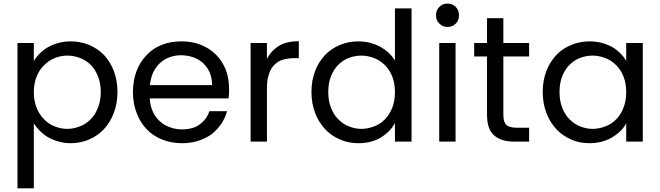

<svg xmlns="http://www.w3.org/2000/svg" viewBox="-20 -787 3669 1067"><path d="M168 -446.8Q178.2 -466.8 200.2 -488.8Q222.2 -510.7 245.1 -523.9Q271.5 -539.1 303.2 -547.9Q336.4 -557.1 373 -557.1Q427.2 -557.1 476.1 -537.1Q523.9 -516.6 558.1 -481Q594.2 -441.9 612.8 -392.1Q632.8 -338.9 632.8 -275.9Q632.8 -213.4 612.8 -160.2Q593.3 -107.9 558.1 -69.8Q523.9 -32.7 476.1 -12.2Q428.2 8.8 373 8.8Q334 8.8 304.2 -1Q272.5 -9.8 246.1 -24.9Q223.1 -38.1 201.2 -60.1Q180.7 -80.6 168 -101.1V259.8H77.1V-547.9H168ZM183.1 -189Q197.8 -151.4 224.1 -125Q250 -97.7 283.2 -85Q318.4 -70.8 354 -70.8Q387.7 -70.8 424.8 -85Q457 -97.2 484.9 -125Q509.8 -149.9 524.9 -189.9Q540 -228.5 540 -275.9Q540 -323.2 524.9 -361.8Q509.3 -401.4 484.9 -425.8Q459 -451.7 424.8 -464.8Q390.6 -478 354 -478Q318.4 -478 283.2 -463.9Q252.4 -452.1 224.1 -423.8Q197.3 -397 183.1 -360.8Q168 -322.3 168 -274.9Q168 -227.5 183.1 -189Z M985.8 -480Q954.1 -480 922.9 -469.2Q893.1 -459 869.6 -437Q845.2 -414.1 831.5 -384.8Q817.4 -354.5 813 -314H1158.7Q1158.7 -352.1 1145 -384.8Q1132.8 -413.6 1107.9 -437Q1082 -459.5 1052.7 -469.2Q1019.5 -480 985.8 -480ZM718.8 -274.9Q718.8 -338.9 738.8 -392.1Q757.3 -441.9 794.9 -481Q829.1 -518.1 879.9 -538.1Q927.7 -557.1 989.7 -557.1Q1048.3 -557.1 1098.6 -537.1Q1145.5 -518.1 1181.6 -481.9Q1214.4 -449.2 1234.9 -398.9Q1252.9 -351.1 1252.9 -294.9V-267.1L1250 -240.2H812Q814.9 -197.3 829.6 -166Q844.2 -134.3 868.7 -112.8Q892.6 -90.3 923.8 -80.1Q956.5 -67.9 989.7 -67.9Q1053.7 -67.9 1090.8 -96.2Q1129.4 -125.5 1143.6 -168.9H1241.7Q1231 -130.4 1210 -99.1Q1186 -64.5 1156.7 -42Q1126 -18.6 1083 -4.9Q1043.9 8.8 989.7 8.8Q932.1 8.8 881.8 -11.2Q831.1 -31.2 795.9 -67.9Q759.3 -106 739.7 -158.2Q718.8 -210.4 718.8 -274.9Z M1372.6 -547.9H1463.4V-459Q1485.8 -504.4 1530.3 -532.2Q1573.7 -558.1 1640.6 -558.1V-463.9H1616.2Q1585.4 -463.9 1555.2 -456.1Q1526.9 -448.7 1507.3 -429.2Q1485.8 -409.2 1475.6 -377.9Q1463.4 -345.2 1463.4 -297.9V0H1372.6Z M1710.9 -275.9Q1710.9 -338.9 1731 -392.1Q1749.5 -440.9 1786.1 -481Q1821.3 -517.6 1869.1 -537.1Q1916 -557.1 1972.2 -557.1Q2034.7 -557.1 2091.8 -527.8Q2147 -497.1 2174.8 -450.2V-740.2H2267.1V0H2174.8V-103Q2148.4 -55.2 2098.1 -23.9Q2045.9 8.8 1971.2 8.8Q1914.6 8.8 1869.1 -12.2Q1821.3 -31.7 1786.1 -69.8Q1750 -108.9 1731 -160.2Q1710.9 -213.4 1710.9 -275.9ZM1804.2 -275.9Q1804.2 -227.1 1818.8 -189.9Q1834 -149.9 1858.9 -125Q1887.2 -96.7 1918 -85Q1953.1 -70.8 1988.8 -70.8Q2022.9 -70.8 2060.1 -85Q2094.7 -98.1 2120.1 -125Q2144.5 -149.4 2160.2 -189Q2174.8 -226.6 2174.8 -274.9Q2174.8 -323.2 2160.2 -360.8Q2145.5 -398.4 2120.1 -423.8Q2092.3 -451.7 2060.1 -463.9Q2022.9 -478 1988.8 -478Q1951.2 -478 1918 -464.8Q1885.7 -452.6 1858.9 -425.8Q1834.5 -401.4 1818.8 -361.8Q1804.2 -324.2 1804.2 -275.9Z M2511.7 0H2420.9V-547.9H2511.7ZM2402.8 -702.1Q2402.8 -730 2421.9 -749Q2439.9 -767.1 2467.8 -767.1Q2493.2 -767.1 2512.7 -749Q2530.8 -729.5 2530.8 -702.1Q2530.8 -673.8 2512.7 -655.8Q2494.1 -637.2 2467.8 -637.2Q2439 -637.2 2421.9 -655.8Q2402.8 -673.3 2402.8 -702.1Z M2615.2 -547.9H2686.5V-686H2777.3V-547.9H2920.4V-473.1H2777.3V-149.9Q2777.3 -107.4 2794.4 -92.8Q2810.1 -77.1 2853.5 -77.1H2920.4V0H2838.4Q2765.1 0 2726.6 -34.2Q2686.5 -66.9 2686.5 -149.9V-473.1H2615.2Z M2996.1 -275.9Q2996.1 -338.9 3016.1 -392.1Q3034.7 -440.9 3071.3 -481Q3106.4 -517.6 3154.3 -537.1Q3201.2 -557.1 3256.3 -557.1Q3293.9 -557.1 3327.1 -547.9Q3358.9 -539.1 3385.3 -523.9Q3405.8 -512.2 3429.2 -488.8Q3447.8 -470.2 3460 -448.2V-547.9H3552.2V0H3460V-102.1Q3447.8 -78.6 3429.2 -60.1Q3408.2 -39.1 3383.3 -24.9Q3360.4 -9.8 3325.2 0Q3292 8.8 3254.9 8.8Q3198.7 8.8 3153.3 -12.2Q3105.5 -32.7 3071.3 -69.8Q3035.2 -108.9 3016.1 -160.2Q2996.1 -213.4 2996.1 -275.9ZM3089.4 -275.9Q3089.4 -227.1 3104 -189.9Q3119.1 -149.9 3144 -125Q3172.4 -96.7 3203.1 -85Q3238.3 -70.8 3273.9 -70.8Q3308.1 -70.8 3345.2 -85Q3379.9 -98.1 3405.3 -125Q3429.7 -149.4 3445.3 -189Q3460 -226.6 3460 -274.9Q3460 -323.2 3445.3 -360.8Q3430.7 -398.4 3405.3 -423.8Q3377.4 -451.7 3345.2 -463.9Q3308.1 -478 3273.9 -478Q3236.3 -478 3203.1 -464.8Q3170.9 -452.6 3144 -425.8Q3119.6 -401.4 3104 -361.8Q3089.4 -324.2 3089.4 -275.9Z"/></svg>

Font: PoppinsZ
Style: Regular
Weight: 400
Designer: Ninad Kale (Devanagari), Jonny Pinhorn (Latin)
Foundry: Indian Type Foundry
Version: Version 3.002;FEAKit 1.0